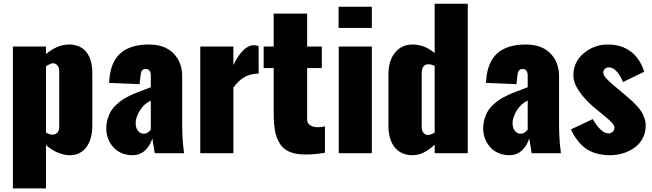

<svg xmlns="http://www.w3.org/2000/svg" viewBox="-20 -830 3533 1040"><path d="M262.7 -100.6Q279.8 -100.1 290.3 -111.3Q300.8 -122.6 300.8 -139.6V-448.2Q300.8 -465.3 290 -477.1Q279.3 -488.8 262.7 -486.8Q250 -484.9 229 -470.2V-112.3Q249 -100.6 262.7 -100.6ZM49.8 190.4V-578.1H229V-537.1Q291 -588.9 353.5 -588.9Q356.4 -588.9 359.4 -588.9Q418 -586.4 449 -546.6Q480 -506.8 480 -432.1V-151.4Q480 -74.7 447 -32Q414.1 10.7 358.9 10.7Q294.4 10.7 229 -43.9V190.4Z M758.3 -105.5Q780.3 -105.5 796.9 -127.9V-285.2Q759.3 -267.6 737.1 -230.7Q714.8 -193.8 714.8 -163.6Q714.8 -137.2 727.5 -121.3Q740.2 -105.5 758.3 -105.5ZM696.3 10.7Q662.1 10.3 634.8 -2.7Q607.4 -15.6 590.6 -36.4Q573.7 -57.1 564.7 -81.8Q555.7 -106.4 555.7 -132.3Q555.7 -160.6 563 -185.5Q570.3 -210.4 581.5 -228.8Q592.8 -247.1 610.8 -263.7Q628.9 -280.3 645.5 -291Q662.1 -301.8 685.1 -312.7Q708 -323.7 724.4 -329.8Q740.7 -335.9 763.4 -344.5Q786.1 -353 796.9 -357.4V-419.9Q796.9 -456.1 769.5 -456.1Q754.4 -456.1 748.5 -446.5Q742.7 -437 741.2 -420.4L735.8 -374L570.8 -380.9L571.8 -389.6Q572.3 -398.4 572.3 -398.9Q580.1 -496.1 633.5 -542.5Q687 -588.9 787.1 -588.9Q872.6 -588.9 919.7 -540.8Q966.8 -492.7 966.8 -417.5V-145.5Q966.8 -118.7 968.3 -92.5Q969.7 -66.4 970.7 -54.4Q971.7 -42.5 974.4 -21.5Q977.1 -0.5 977.1 0H818.4Q805.7 -78.6 805.2 -80.6Q793.5 -41 765.6 -15.1Q737.8 10.7 696.3 10.7Z M1064.9 0V-578.1H1244.1V-477.5Q1296.4 -585 1356 -585Q1368.2 -585 1380.9 -580.1V-430.7Q1373.5 -431.6 1366.2 -430.7Q1293.5 -425.8 1244.1 -355V0Z M1615.2 6.3Q1585.9 4.9 1562.5 -2.7Q1539.1 -10.3 1523.2 -22Q1507.3 -33.7 1496.1 -51.8Q1484.9 -69.8 1478.3 -87.9Q1471.7 -106 1468 -130.9Q1464.4 -155.8 1463.4 -176.5Q1462.4 -197.3 1462.4 -225.1V-461.4H1408.2V-578.1H1462.4V-756.3H1643.6V-578.1H1723.1V-461.4H1643.6V-184.1Q1643.6 -163.1 1658.2 -152.8Q1672.9 -142.6 1694.8 -141.1Q1705.1 -140.6 1716.3 -141.8Q1727.5 -143.1 1733.4 -144.3Q1739.3 -145.5 1740.2 -146V-2.9Q1688.5 6.8 1639.2 6.8Q1627 6.8 1615.2 6.3Z M1814 -678.7V-793.5H1994.1V-678.7ZM1814.9 0V-578.1H1994.1V0Z M2298.3 -99.1Q2313 -99.1 2334.5 -111.8V-472.7Q2316.9 -481.9 2300.3 -481.9Q2282.7 -481.9 2273.4 -469.5Q2264.2 -457 2264.2 -435.5V-140.1Q2264.2 -123 2273.4 -111.1Q2282.7 -99.1 2298.3 -99.1ZM2214.4 10.7Q2152.8 10.7 2118.4 -31.5Q2084 -73.7 2084 -150.9V-426.8Q2084 -501 2119.6 -544.9Q2155.3 -588.9 2215.8 -588.9Q2279.3 -588.9 2334.5 -542.5V-809.6H2513.7V0H2334.5V-46.9Q2275.4 10.7 2214.4 10.7Z M2799.8 -105.5Q2821.8 -105.5 2838.4 -127.9V-285.2Q2800.8 -267.6 2778.6 -230.7Q2756.3 -193.8 2756.3 -163.6Q2756.3 -137.2 2769 -121.3Q2781.7 -105.5 2799.8 -105.5ZM2737.8 10.7Q2703.6 10.3 2676.3 -2.7Q2648.9 -15.6 2632.1 -36.4Q2615.2 -57.1 2606.2 -81.8Q2597.2 -106.4 2597.2 -132.3Q2597.2 -160.6 2604.5 -185.5Q2611.8 -210.4 2623 -228.8Q2634.3 -247.1 2652.3 -263.7Q2670.4 -280.3 2687 -291Q2703.6 -301.8 2726.6 -312.7Q2749.5 -323.7 2765.9 -329.8Q2782.2 -335.9 2804.9 -344.5Q2827.6 -353 2838.4 -357.4V-419.9Q2838.4 -456.1 2811 -456.1Q2795.9 -456.1 2790 -446.5Q2784.2 -437 2782.7 -420.4L2777.3 -374L2612.3 -380.9L2613.3 -389.6Q2613.8 -398.4 2613.8 -398.9Q2621.6 -496.1 2675 -542.5Q2728.5 -588.9 2828.6 -588.9Q2914.1 -588.9 2961.2 -540.8Q3008.3 -492.7 3008.3 -417.5V-145.5Q3008.3 -118.7 3009.8 -92.5Q3011.2 -66.4 3012.2 -54.4Q3013.2 -42.5 3015.9 -21.5Q3018.6 -0.5 3018.6 0H2859.9Q2847.2 -78.6 2846.7 -80.6Q2835 -41 2807.1 -15.1Q2779.3 10.7 2737.8 10.7Z M3285.6 10.7Q3210.4 10.7 3159.9 -21Q3109.4 -52.7 3072.3 -128.9L3190.9 -185.1Q3210.9 -148.4 3234.4 -127Q3255.4 -107.9 3275.4 -107.4Q3278.3 -107.4 3280.8 -107.9Q3292.5 -109.4 3300.5 -118.2Q3308.6 -127 3308.1 -140.1Q3308.1 -147 3302.7 -155Q3297.4 -163.1 3286.9 -173.3Q3276.4 -183.6 3267.1 -191.4Q3257.8 -199.2 3242.2 -211.9Q3226.6 -224.6 3218.8 -231L3193.4 -252.4Q3147.9 -291 3116.7 -336.2Q3085.4 -381.3 3085.9 -423.8Q3085.9 -493.7 3141.8 -541.3Q3197.8 -588.9 3272.5 -588.9Q3345.2 -588.9 3395.8 -551.5Q3446.3 -514.2 3469.7 -441.4L3354.5 -385.7Q3344.2 -413.6 3324.2 -438.5Q3304.2 -463.4 3283.2 -464.8Q3267.1 -466.3 3257.8 -458.3Q3248.5 -450.2 3248 -439Q3247.6 -430.7 3252 -421.6Q3256.3 -412.6 3268.3 -400.6Q3280.3 -388.7 3289.1 -380.6Q3297.9 -372.6 3316.9 -356.9Q3335.9 -341.3 3343.8 -334.5L3366.2 -315.4Q3368.7 -313.5 3373 -309.6Q3393.1 -292.5 3403.6 -283Q3414.1 -273.4 3430.7 -255.4Q3447.3 -237.3 3455.8 -223.1Q3464.4 -209 3470.9 -189.2Q3477.5 -169.4 3477.5 -148.9Q3477.5 -111.8 3461.2 -81.1Q3444.8 -50.3 3417.5 -30.5Q3390.1 -10.7 3356 0Q3321.8 10.7 3285.6 10.7Z"/></svg>

Font: Oswald
Style: Heavy
Weight: 800
Designer: Vernon Adams
Foundry: Vernon Adams
Version: 3.0; ttfautohint (v0.95) -l 8 -r 50 -G 200 -x 0 -w "G" -W -c